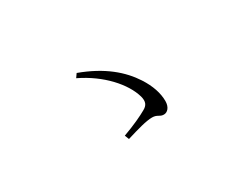

<svg xmlns="http://www.w3.org/2000/svg" viewBox="-57 -794 1114 889"><g transform="rotate(-30 500.0 -350.0)"><path d="M426 -180 435 -157C497 -176 546 -190 577 -190C606 -190 609 -174 632 -174C651 -174 669 -192 669 -225C669 -267 654 -313 623 -361C577 -432 503 -497 378 -543L364 -523C479 -468 560 -377 582 -299C590 -269 583 -252 559 -239C533 -224 487 -202 426 -180Z"/></g></svg>

Font: Noto Serif SC Light
Style: Regular
Weight: 300
Designer: Ryoko NISHIZUKA 西塚涼子 (kana & ideographs); Frank Grießhammer (Latin, Greek & Cyrillic); Wenlong ZHANG 张文龙 (bopomofo); San
Foundry: Adobe
Version: Version 2.001;hotconv 1.1.0;makeotfexe 2.6.0